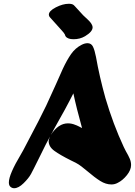

<svg xmlns="http://www.w3.org/2000/svg" viewBox="-20 -1034 715 1018"><path d="M415 -355Q385 -463 369 -539Q330 -461 266 -349Q261 -338 249 -318Q289 -380 340 -380Q360 -380 379 -372Q395 -366 415 -355ZM636 -255 647 -233Q661 -209 668 -192.5Q675 -176 675 -159Q675 -133 653 -105.5Q631 -78 605 -65Q589 -56 571 -56Q541 -56 511.5 -74.5Q482 -93 441 -128Q412 -152 397 -162Q387 -169 355 -184Q299 -212 268.5 -234Q238 -256 238 -286Q238 -294 245 -310Q226 -276 192 -206Q150 -121 144 -111Q132 -89 105 -62.5Q78 -36 55 -36Q43 -36 34 -45Q27 -52 27 -67Q27 -109 91 -216Q95 -224 104 -239L126 -281Q194 -409 225 -474Q243 -512 277 -588L313 -669Q335 -716 357 -747.5Q379 -779 412 -796Q429 -805 444 -805Q464 -805 473 -786.5Q482 -768 489 -732Q507 -629 539 -514Q580 -375 636 -255ZM245 -942Q239 -948 239 -956Q239 -976 276 -995Q313 -1014 345 -1014Q363 -1014 371 -1007L373 -1005L377 -1001L421 -953Q427 -947 445 -930.5Q463 -914 469 -899Q471 -893 471 -889Q471 -866 431 -842Q404 -826 370 -826Q354 -826 343 -830Q343 -831 342.5 -831Q342 -831 342 -831Q327 -836 324 -851Q320 -859 307.5 -872.5Q295 -886 290 -892Z"/></svg>

Font: Sedgwick Ave Display
Style: Regular
Weight: 400
Designer: Kevin Burke, Pedro Vergani
Foundry: Google, Inc.
Version: Version 1.000